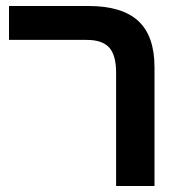

<svg xmlns="http://www.w3.org/2000/svg" viewBox="-20 -620 591 640"><path d="M367 -378Q367 -436 344 -461.5Q321 -487 269 -487H10V-600H275Q387 -600 441 -550Q495 -500 495 -396V0H367Z"/></svg>

Font: Noto Sans Hebrew Cond
Style: Bold
Weight: 700
Width: 2
Designer: Monotype Design Team
Foundry: Monotype Imaging Inc.
Version: Version 1.000